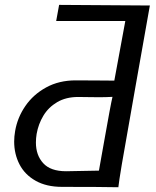

<svg xmlns="http://www.w3.org/2000/svg" viewBox="-20 -748 640 786"><path d="M38 -168.5Q38 -189 42 -212Q51.5 -267 83.8 -314Q116 -361 168.8 -390Q221.5 -419 290 -419L382.5 -418.5Q404 -418 448 -418L493 -662H210L222 -728L593.5 -725.5L534 -390Q490 -143 478.5 -74Q467 -5 464.5 18.5Q391.5 17 234 17Q170 17 125.8 -8Q81.5 -33 59.8 -75.2Q38 -117.5 38 -168.5ZM405.5 -164.5Q433 -320.5 440.5 -351.5Q413 -350 385 -350L339.5 -350.5Q326 -351 300 -351Q250 -351 214 -329.8Q178 -308.5 157.5 -274.2Q137 -240 130 -200Q127 -182 127 -164.5Q127 -112.5 157 -79.8Q187 -47 250.5 -47L385 -49.5Z"/></svg>

Font: JuliaMono Light
Style: Italic
Weight: 300
Italic angle: -9°
Monospace: yes
Designer: cormullion
Foundry: corm
Version: Version 0.054; ttfautohint (v1.8.4)